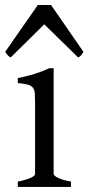

<svg xmlns="http://www.w3.org/2000/svg" viewBox="-36 -738 349 758"><path d="M34.2 0V-21Q67.4 -27.8 85 -35.9Q102.5 -43.9 102.5 -50.8V-327.1Q102.5 -352.1 101.6 -367.4Q100.6 -382.8 94.2 -391.4Q87.9 -399.9 74 -403.8Q60.1 -407.7 34.2 -410.2V-429.7Q49.3 -432.6 66.2 -436.8Q83 -440.9 99.6 -446Q116.2 -451.2 131.3 -457Q146.5 -462.9 159.2 -468.8H175.8V-50.8Q175.8 -44.9 192.1 -36.4Q208.5 -27.8 244.1 -21V0ZM293.5 -533.2Q287.6 -523.9 284.2 -519.5Q280.8 -515.1 272.5 -511.2L138.7 -642.1L6.3 -511.2Q2.4 -513.2 -0.2 -515.1Q-2.9 -517.1 -5.1 -519.5Q-7.3 -522 -9.8 -525.4Q-12.2 -528.8 -15.6 -533.2L113.3 -718.3H165.5Z"/></svg>

Font: Noto Serif Devanagari
Style: Regular
Weight: 400
Designer: Monotype Design Team
Foundry: Monotype Imaging Inc.
Version: Version 1.01